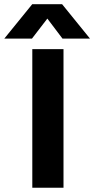

<svg xmlns="http://www.w3.org/2000/svg" viewBox="-105 -881 442 901"><path d="M46.3 -861.3 -84.7 -700H45.1L117.2 -793.8L188.1 -700H317.2L186.4 -861.3ZM46.6 -650.5V0H193V-650.5Z"/></svg>

Font: Overused Grotesk Light
Style: Regular
Weight: 300
Designer: RandomMaerks
Version: Version 0.005